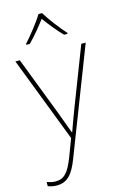

<svg xmlns="http://www.w3.org/2000/svg" viewBox="-153 -920 731 1134"><g transform="rotate(-15 212.0 -353.0)"><path d="M226 -856H204C180 -815 125 -746 88 -705V-699H109C146 -736 187 -786 215 -824C243 -786 282 -736 319 -699H340V-705C303 -746 250 -815 226 -856ZM0 -621 201 -99 160 9C127 94 99 125 48 125C27 125 13 121 -6 114V140C13 147 29 150 48 150C113 150 148 109 181 22L430 -621H403L264 -261C241 -201 226 -159 216 -130H214C204 -158 188 -201 164 -265L27 -621Z"/></g></svg>

Font: Noto Sans Kannada UI Thin
Style: Regular
Weight: 100
Designer: Jelle Bosma - Monotype Design Team
Foundry: Monotype Imaging Inc.
Version: Version 2.005